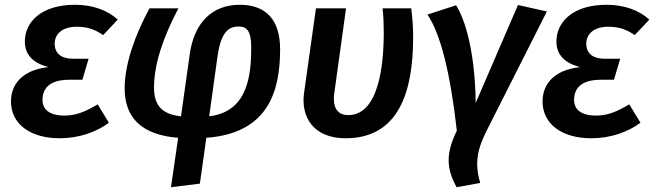

<svg xmlns="http://www.w3.org/2000/svg" viewBox="-20 -564 2751 804"><path d="M230 15C309 15 382 -10 436 -50L389 -127C337 -96 298 -80 250 -80C187 -80 158 -106 158 -145C158 -191 184 -230 270 -230H325L351 -318H286C236 -318 209 -341 209 -381C209 -421 240 -452 301 -452C349 -452 380 -439 412 -417L473 -482C429 -522 367 -544 294 -544C153 -544 84 -472 84 -390C84 -333 121 -299 183 -283C73 -271 26 -211 26 -139C26 -44 108 15 230 15Z M984 -544C869 -544 792 -470 774 -333L738 -77C662 -85 625 -119 625 -197C625 -294 661 -403 727 -529H606C544 -415 502 -294 502 -194C502 -73 571 1 726 13L696 220L817 205L844 13C1105 -6 1152 -184 1153 -354C1154 -482 1093 -544 984 -544ZM980 -453C1014 -453 1032 -433 1032 -366C1032 -249 1018 -96 856 -77L891 -329C906 -433 939 -453 980 -453Z M1702 -529H1582C1586 -495 1587 -461 1587 -428C1587 -291 1566 -82 1438 -82C1388 -82 1372 -121 1380 -175L1429 -529H1303L1253 -173C1240 -77 1290 15 1427 15C1650 15 1710 -180 1710 -407C1710 -451 1707 -490 1702 -529Z M1890 -542 1770 -503C1824 -423 1865 -264 1893 -17C1849 75 1846 136 1892 220L1991 202C1965 115 1981 55 2021 -23L2270 -516L2149 -543L1972 -133C1969 -349 1928 -481 1890 -542Z M2456 15C2535 15 2608 -10 2662 -50L2615 -127C2563 -96 2524 -80 2476 -80C2413 -80 2384 -106 2384 -145C2384 -191 2410 -230 2496 -230H2551L2577 -318H2512C2462 -318 2435 -341 2435 -381C2435 -421 2466 -452 2527 -452C2575 -452 2606 -439 2638 -417L2699 -482C2655 -522 2593 -544 2520 -544C2379 -544 2310 -472 2310 -390C2310 -333 2347 -299 2409 -283C2299 -271 2252 -211 2252 -139C2252 -44 2334 15 2456 15Z"/></svg>

Font: Fira Sans Medium
Style: Italic
Weight: 500
Italic angle: -8°
Designer: bBox Type GmbH & Carrois Corporate GbR & Edenspiekermann AG
Foundry: bBox Type GmbH & Carrois Corporate GbR & Edenspiekermann AG
Version: Version 4.301;PS 004.301;hotconv 1.0.88;makeotf.lib2.5.64775